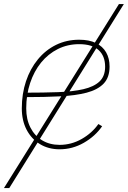

<svg xmlns="http://www.w3.org/2000/svg" viewBox="-42 -748 647 972"><path d="M-22 204.1 560.1 -727.5H585L4.9 204.1ZM259.8 7.8Q203.1 7.8 159.9 -18.6Q116.7 -44.9 92.5 -91.6Q68.4 -138.2 68.4 -199.2Q68.4 -273.4 89.6 -336.7Q110.8 -399.9 149.7 -447.3Q188.5 -494.6 241.7 -520.8Q294.9 -546.9 358.9 -546.9Q409.2 -546.9 443.4 -530.3Q477.5 -513.7 495.1 -483.2Q512.7 -452.6 512.7 -411.1Q512.7 -356 482.7 -324.7Q452.6 -293.5 396.7 -278.8Q340.8 -264.2 262.2 -260.3Q183.6 -256.3 86.9 -256.3V-278.8Q178.2 -278.8 252.4 -281.5Q326.7 -284.2 379.9 -296.4Q433.1 -308.6 461.7 -335.4Q490.2 -362.3 490.2 -410.2Q490.2 -464.4 457.3 -494.4Q424.3 -524.4 358.9 -524.4Q300.3 -524.4 251 -499.8Q201.7 -475.1 166 -431.2Q130.4 -387.2 110.6 -327.9Q90.8 -268.6 90.8 -199.2Q90.8 -143.6 112.1 -102.1Q133.3 -60.5 171.4 -37.6Q209.5 -14.6 259.8 -14.6Q318.8 -14.6 371.1 -44.2Q423.3 -73.7 456.1 -120.1L475.1 -108.9Q439.9 -58.1 382.3 -25.1Q324.7 7.8 259.8 7.8Z"/></svg>

Font: Inter 18pt Thin
Style: Italic
Weight: 250
Italic angle: -9.3988°
Version: Version 4.001;git-66647c0bb